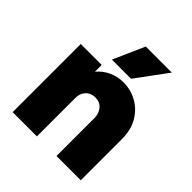

<svg xmlns="http://www.w3.org/2000/svg" viewBox="-175 -737 851 851"><g transform="rotate(45 250.0 -311.5)"><path d="M39.6 0V-427.1H170.8V-384.7Q194.4 -412.5 226 -426.7Q257.6 -441 293.8 -441Q338.9 -441 378.1 -419.8Q417.4 -398.6 442 -357.6Q466.7 -316.7 466.7 -257.6V0H314.6V-238.9Q314.6 -266 298.3 -285.8Q281.9 -305.6 253.5 -305.6Q236.8 -305.6 222.9 -298.3Q209 -291 200.3 -276.4Q191.7 -261.8 191.7 -239.6V0ZM186.1 -475.7 251.4 -622.9H414.6L306.2 -475.7Z"/></g></svg>

Font: Afacad Flux ExtraBold
Style: Regular
Weight: 800
Designer: Kristian Moeller
Foundry: Dicotype
Version: Version 1.100